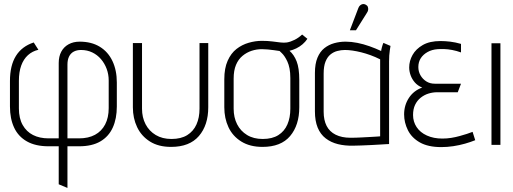

<svg xmlns="http://www.w3.org/2000/svg" viewBox="-20 -713 2523 945"><path d="M29 -314V-189Q29 -129 49.5 -85Q70 -41 112.5 -17Q155 7 219 7H269V194L312 212V7H369Q433 7 474 -17Q515 -41 535 -85Q555 -129 555 -189V-307Q555 -367 533.5 -412.5Q512 -458 471 -483Q430 -508 372 -508Q341 -508 317.5 -495Q294 -482 281.5 -458.5Q269 -435 269 -403V-32H219Q175 -32 142.5 -48.5Q110 -65 91.5 -98Q73 -131 73 -179V-315Q73 -359 84.5 -390.5Q96 -422 117.5 -441.5Q139 -461 169 -468L146 -504Q88 -485 58.5 -438Q29 -391 29 -314ZM369 -32H312V-395Q312 -419 320 -435Q328 -451 343 -459Q358 -467 379 -467Q409 -467 434 -455Q459 -443 477 -422Q495 -401 505 -374Q515 -347 515 -317V-181Q515 -134 497.5 -100.5Q480 -67 447.5 -49.5Q415 -32 369 -32Z M1005 -185V-501H962V-178Q962 -134 947 -100.5Q932 -67 901.5 -48Q871 -29 824 -29Q779 -29 746.5 -48.5Q714 -68 696.5 -101.5Q679 -135 679 -178V-501H634V-185Q634 -131 655 -87Q676 -43 718 -16.5Q760 10 822 10Q913 10 959 -43.5Q1005 -97 1005 -185Z M1493 -522 1467 -543Q1450 -527 1430 -517Q1410 -507 1392 -504Q1378 -502 1360.5 -504Q1343 -506 1320.5 -509Q1298 -512 1269 -512Q1237 -512 1204 -502.5Q1171 -493 1144 -472Q1117 -451 1100.5 -414Q1084 -377 1084 -323V-185Q1084 -131 1104.5 -87Q1125 -43 1167.5 -16.5Q1210 10 1272 10Q1363 10 1408 -43.5Q1453 -97 1453 -185V-320Q1453 -378 1440 -411Q1427 -444 1405 -463Q1422 -467 1438.5 -475Q1455 -483 1469 -495Q1483 -507 1493 -522ZM1409 -329V-178Q1409 -134 1394.5 -100.5Q1380 -67 1350 -48Q1320 -29 1273 -29Q1228 -29 1196 -48.5Q1164 -68 1147 -101.5Q1130 -135 1130 -178V-326Q1130 -366 1141.5 -393.5Q1153 -421 1173.5 -438Q1194 -455 1218.5 -463Q1243 -471 1269 -471Q1283 -471 1298.5 -469.5Q1314 -468 1328.5 -466Q1343 -464 1356 -462Q1360 -458 1367 -451.5Q1374 -445 1381 -434.5Q1388 -424 1394.5 -410Q1401 -396 1405 -376Q1409 -356 1409 -329Z M1902 -487 1867 -502Q1863 -493 1859.5 -479.5Q1856 -466 1856 -462Q1828 -475 1798.5 -485.5Q1769 -496 1739 -502Q1709 -508 1681 -508Q1652 -508 1625 -500.5Q1598 -493 1576.5 -476Q1555 -459 1542.5 -429Q1530 -399 1530 -354V-165Q1530 -118 1543.5 -85Q1557 -52 1583 -32Q1609 -12 1643.5 -3.5Q1678 5 1719 4Q1735 4 1758 3Q1781 2 1805 1Q1829 0 1849.5 -1.5Q1870 -3 1883 -3.5Q1896 -4 1895 -4V-411Q1895 -442 1898.5 -464.5Q1902 -487 1902 -487ZM1573 -163V-351Q1573 -387 1582 -409.5Q1591 -432 1606 -444.5Q1621 -457 1640 -462Q1659 -467 1678 -467Q1695 -467 1715.5 -464Q1736 -461 1758 -455.5Q1780 -450 1803.5 -441.5Q1827 -433 1851 -421V-42Q1851 -42 1838.5 -41Q1826 -40 1805 -39Q1784 -38 1758 -36.5Q1732 -35 1705 -35Q1662 -35 1632 -50Q1602 -65 1587.5 -93.5Q1573 -122 1573 -163ZM1786 -650Q1791 -657 1792 -664.5Q1793 -672 1790.5 -679Q1788 -686 1780 -690Q1773 -694 1766 -693Q1759 -692 1753 -687Q1747 -682 1744 -674L1702 -564H1732Z M2249 -455V-497Q2221 -505 2196 -508Q2171 -511 2148 -511Q2095 -511 2061 -491.5Q2027 -472 2010.5 -442.5Q1994 -413 1994 -381Q1994 -362 2001 -342.5Q2008 -323 2022 -307Q2036 -291 2058 -282Q2016 -267 1992.5 -231Q1969 -195 1969 -150Q1969 -110 1987.5 -72.5Q2006 -35 2046.5 -12Q2087 11 2152 11Q2181 11 2211 6.5Q2241 2 2269 -6Q2297 -14 2319 -23L2306 -64Q2294 -59 2278 -54Q2262 -49 2242.5 -43.5Q2223 -38 2201.5 -34.5Q2180 -31 2157 -31Q2114 -31 2081 -46Q2048 -61 2030.5 -87.5Q2013 -114 2013 -147Q2013 -176 2023 -197Q2033 -218 2050.5 -232Q2068 -246 2089 -252.5Q2110 -259 2132 -259H2233L2249 -301H2120Q2096 -301 2078 -312.5Q2060 -324 2049.5 -342.5Q2039 -361 2039 -383Q2039 -408 2051 -426.5Q2063 -445 2084.5 -457Q2106 -469 2134 -471Q2148 -472 2166 -471.5Q2184 -471 2205.5 -467Q2227 -463 2249 -455Z M2399 0H2443V-500H2399Z"/></svg>

Font: Advent Pro Light
Style: Regular
Weight: 300
Version: Version 3.000